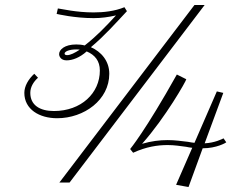

<svg xmlns="http://www.w3.org/2000/svg" viewBox="-20 -725 960 773"><path d="M481 -696C442 -680 398 -675 357 -675C286 -675 230 -689 213 -691L208 -669C212 -668 281 -652 357 -652C387 -652 417 -656 447 -663C405 -617 367 -578 321 -542C310 -545 298 -546 287 -546C240 -546 218 -525 218 -507C218 -498 225 -482 248 -482C272 -482 301 -493 329 -518C362 -504 382 -480 382 -441C382 -350 307 -278 197 -278C140 -278 102 -302 102 -351C102 -374 114 -395 133 -412L118 -428C94 -406 78 -378 78 -351C78 -285 138 -249 210 -249C319 -249 420 -323 420 -428C420 -480 387 -517 346 -535C401 -581 445 -631 491 -680ZM730 -406 692 -425C565 -198 504 -125 504 -125L516 -110C568 -134 614 -141 655 -141C682 -141 706 -137 729 -134C737 -132 746 -131 754 -130L689 19L739 28L796 -128C852 -128 889 -150 891 -152L880 -168C874 -165 845 -150 804 -148L879 -351L853 -357L763 -150C754 -151 746 -152 737 -154C711 -157 684 -161 655 -161C623 -161 589 -157 552 -146C647 -253 730 -400 730 -406ZM260 10 804 -705H763L219 10ZM250 -503C243 -503 240 -506 240 -509C240 -518 259 -526 287 -526C292 -526 295 -526 301 -525C281 -512 264 -503 250 -503Z"/></svg>

Font: Parisienne
Style: Regular
Weight: 400
Designer: Astigmatic (AOETI)
Foundry: Astigmatic (AOETI)
Version: Version 1.000